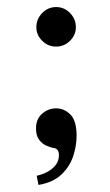

<svg xmlns="http://www.w3.org/2000/svg" viewBox="-20 -417 313 544"><path d="M89 107 84 81Q102 77 116 69Q130 61 138.5 49.5Q147 38 147 22Q147 14 143.5 8.5Q140 3 130 2Q121 0 110 -5Q99 -10 90.5 -21.5Q82 -33 82 -53Q82 -80 99.5 -95Q117 -110 139 -110Q162 -110 179.5 -92.5Q197 -75 197 -32Q197 -3 187 26.5Q177 56 153.5 78Q130 100 89 107ZM139 -285Q116 -285 99.5 -301.5Q83 -318 83 -340Q83 -363 99.5 -380Q116 -397 139 -397Q162 -397 178.5 -380Q195 -363 195 -340Q195 -318 178.5 -301.5Q162 -285 139 -285Z"/></svg>

Font: Frank Ruhl Libre
Style: Regular
Weight: 400
Designer: Yanek Iontef
Foundry: Fontef
Version: Version 6.004